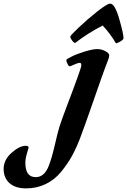

<svg xmlns="http://www.w3.org/2000/svg" viewBox="-279 -768 702 1060"><path d="M361 -529Q331 -581 288 -627Q209 -587 136 -531Q129 -531 119 -544.5Q109 -558 109 -565Q109 -572 156 -616.5Q203 -661 258 -704.5Q313 -748 329 -748Q355 -748 379 -664.5Q403 -581 403 -557Q402 -549 385.5 -539Q369 -529 361 -529ZM-137 37Q-121 37 -121 47Q-121 48 -130 78Q-139 108 -139 131Q-139 210 -82 210Q-34 210 -10 148Q7 105 23.5 33Q40 -39 49.5 -69.5Q59 -100 90 -182Q170 -392 170 -406.5Q170 -421 162 -421Q151 -421 130.5 -411.5Q110 -402 105 -402Q100 -402 93.5 -415.5Q87 -429 87 -436Q87 -441 116 -455.5Q145 -470 189 -483.5Q233 -497 257.5 -497Q282 -497 303 -485.5Q324 -474 324 -463.5Q324 -453 319 -440Q314 -427 303 -398.5Q292 -370 237.5 -213Q183 -56 162 -2Q141 52 117.5 94.5Q94 137 58.5 180.5Q23 224 -26.5 248Q-76 272 -135 272Q-194 272 -226.5 243Q-259 214 -259 164.5Q-259 115 -215.5 76Q-172 37 -137 37Z"/></svg>

Font: Clara
Style: Regular
Weight: 400
Designer: Proyecto DEMO
Foundry: Proyecto DEMO
Version: Version 1.002